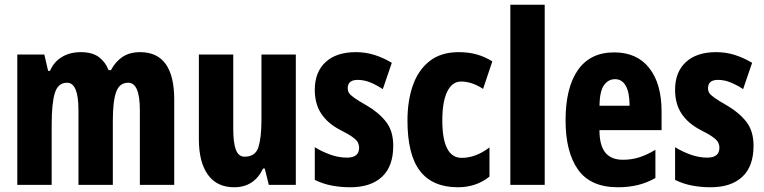

<svg xmlns="http://www.w3.org/2000/svg" viewBox="-20 -780 3225 810"><path d="M571 -560Q715 -560 715 -360V0H570V-315Q570 -431 521 -431Q484 -431 470 -392Q456 -353 456 -271V0H311V-316Q311 -431 263 -431Q225 -431 211.5 -388Q198 -345 198 -255V0H53V-550H167L183 -481H191Q207 -519 241 -539.5Q275 -560 321 -560Q370 -560 398 -538.5Q426 -517 438 -484H448Q467 -520 497 -540Q527 -560 571 -560Z M1228 -550V0H1114L1097 -69H1090Q1052 10 968 10Q895 10 857 -43Q819 -96 819 -192V-550H964V-237Q964 -178 975 -148.5Q986 -119 1012 -119Q1058 -119 1070.5 -160Q1083 -201 1083 -274V-550Z M1639 -165Q1639 -78 1591.5 -34Q1544 10 1458 10Q1418 10 1380.5 3Q1343 -4 1308 -21V-159Q1337 -141 1372.5 -128Q1408 -115 1444 -115Q1495 -115 1495 -157Q1495 -168 1490 -178.5Q1485 -189 1467 -202Q1449 -215 1413 -233Q1362 -260 1335 -301Q1308 -342 1308 -401Q1308 -476 1353.5 -518Q1399 -560 1481 -560Q1522 -560 1559 -548.5Q1596 -537 1633 -515L1595 -404Q1571 -420 1544 -431.5Q1517 -443 1489 -443Q1447 -443 1447 -408Q1447 -396 1452.5 -387.5Q1458 -379 1475 -367Q1492 -355 1527 -335Q1577 -306 1608 -267Q1639 -228 1639 -165Z M1912 10Q1805 10 1752 -58.5Q1699 -127 1699 -272Q1699 -354 1721.5 -419Q1744 -484 1792 -522Q1840 -560 1915 -560Q1958 -560 1992.5 -550Q2027 -540 2057 -521L2018 -405Q1971 -436 1925 -436Q1888 -436 1867 -394Q1846 -352 1846 -272Q1846 -114 1928 -114Q1987 -114 2045 -158V-35Q1989 10 1912 10Z M2278 0H2133V-760H2278Z M2571 -559Q2667 -559 2719 -493Q2771 -427 2771 -310V-231H2509Q2509 -167 2533.5 -136.5Q2558 -106 2608 -106Q2644 -106 2676 -116Q2708 -126 2745 -148V-29Q2710 -9 2671 0.5Q2632 10 2587 10Q2471 10 2418.5 -64.5Q2366 -139 2366 -272Q2366 -410 2418 -484.5Q2470 -559 2571 -559ZM2575 -446Q2546 -446 2528 -420.5Q2510 -395 2509 -334H2636Q2636 -390 2620 -418Q2604 -446 2575 -446Z M3159 -165Q3159 -78 3111.5 -34Q3064 10 2978 10Q2938 10 2900.5 3Q2863 -4 2828 -21V-159Q2857 -141 2892.5 -128Q2928 -115 2964 -115Q3015 -115 3015 -157Q3015 -168 3010 -178.5Q3005 -189 2987 -202Q2969 -215 2933 -233Q2882 -260 2855 -301Q2828 -342 2828 -401Q2828 -476 2873.5 -518Q2919 -560 3001 -560Q3042 -560 3079 -548.5Q3116 -537 3153 -515L3115 -404Q3091 -420 3064 -431.5Q3037 -443 3009 -443Q2967 -443 2967 -408Q2967 -396 2972.5 -387.5Q2978 -379 2995 -367Q3012 -355 3047 -335Q3097 -306 3128 -267Q3159 -228 3159 -165Z"/></svg>

Font: Noto Sans Hebrew ExtraCondensed ExtraBold
Style: Regular
Weight: 800
Width: 2
Designer: Monotype Design Team
Foundry: Monotype Imaging Inc.
Version: Version 2.004; ttfautohint (v1.8.4.7-5d5b)